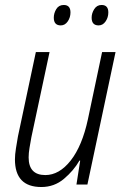

<svg xmlns="http://www.w3.org/2000/svg" viewBox="-20 -741 499 771"><path d="M146 10Q198 10 237 -23Q276 -56 299 -96H302L287 0H331L444 -532H390L333 -262Q310 -155 264 -96.5Q218 -38 162 -38Q95 -38 95 -109Q95 -126 98.5 -147Q102 -168 106 -190L179 -532H124L52 -193Q48 -170 44 -145Q40 -120 40 -101Q40 10 146 10ZM224 -639Q241 -639 252 -655Q263 -671 263 -691Q263 -721 236 -721Q216 -721 206 -704.5Q196 -688 196 -670Q196 -639 224 -639ZM376 -639Q393 -639 404 -655Q415 -671 415 -691Q415 -721 388 -721Q369 -721 358.5 -704.5Q348 -688 348 -670Q348 -639 376 -639Z"/></svg>

Font: Noto Sans Display SemiCondensed Light
Style: Italic
Weight: 300
Width: 4
Italic angle: -12°
Designer: Monotype Design Team
Foundry: Monotype Imaging Inc.
Version: Version 1.900